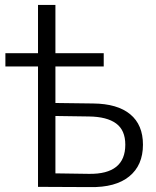

<svg xmlns="http://www.w3.org/2000/svg" viewBox="-20 -762 636 783"><path d="M347 1 135 0V-491H2V-545H135V-742H206V-545H403V-491H206V-342L360 -340Q459 -339 511 -296Q563 -253 563 -172Q563 -88 507 -42.5Q451 3 347 1ZM343 -53Q491 -51 491 -172Q491 -231 453.5 -258.5Q416 -286 343 -287L206 -289V-55Z"/></svg>

Font: Montserrat
Style: Regular
Weight: 400
Designer: Julieta Ulanovsky
Foundry: Julieta Ulanovsky
Version: Version 9.000; ttfautohint (v1.8.4.7-5d5b)